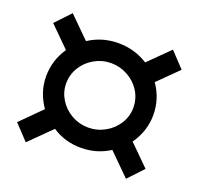

<svg xmlns="http://www.w3.org/2000/svg" viewBox="-108 -707 860 830"><g transform="rotate(20 322.0 -292.0)"><path d="M524 -156 617 -64 552 5 454 -92Q395 -54 322 -54Q248 -54 190 -93L91 5L26 -64L120 -158Q76 -221 76 -294Q76 -367 118 -429L26 -520L91 -589L186 -495Q247 -535 322 -535Q396 -535 458 -496L552 -589L617 -520L526 -430Q569 -368 569 -294Q569 -220 524 -156ZM477 -294Q477 -335 456 -369Q435 -403 399 -423Q363 -443 322 -443Q281 -443 245.5 -423Q210 -403 189 -369Q168 -335 168 -294Q168 -255 189 -221Q210 -187 245.5 -167Q281 -147 322 -147Q363 -147 399 -167Q435 -187 456 -221Q477 -255 477 -294Z"/></g></svg>

Font: Montserrat Ace
Style: Bold
Weight: 600
Designer: Julieta Ulanovsky
Foundry: Julieta Ulanovsky
Version: Version 1